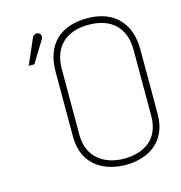

<svg xmlns="http://www.w3.org/2000/svg" viewBox="-107 -812 867 920"><g transform="rotate(-15 326.0 -352.5)"><path d="M615 -506C615 -635 541 -716 407 -716C279 -716 195 -648 195 -507V-185C195 -38 307 11 406 11C505 11 615 -38 615 -185ZM583 -185C583 -62 496 -20 405 -20C315 -20 227 -68 227 -185V-511C227 -619 290 -684 405 -684C521 -684 583 -619 583 -512ZM106 -568 171 -674C179 -686 176 -702 162 -707C149 -712 137 -704 132 -692L78 -568Z"/></g></svg>

Font: Advent Pro
Style: ExtraLight
Weight: 250
Designer: Andreas Kalpakidis
Foundry: Andreas Kalpakidis
Version: Version 2.002 2007